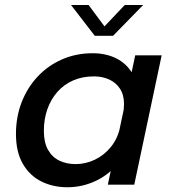

<svg xmlns="http://www.w3.org/2000/svg" viewBox="-20 -758 692 788"><path d="M256.5 10.5Q198 10.5 150.2 -13Q102.5 -36.5 74 -85.2Q45.5 -134 45.5 -208Q45.5 -278.5 69 -338.8Q92.5 -399 134.8 -444Q177 -489 234.5 -514.2Q292 -539.5 360.5 -539.5Q414 -539.5 456 -519Q498 -498.5 522.5 -458Q547 -417.5 547 -359Q547 -344.5 544.8 -324Q542.5 -303.5 538.5 -289L484 -288.5Q486.5 -296.5 487.8 -309.5Q489 -322.5 489 -331Q489 -368.5 472.5 -393.8Q456 -419 428 -431.8Q400 -444.5 366 -444.5Q318 -444.5 280 -427.8Q242 -411 215.2 -380.5Q188.5 -350 174.2 -309.2Q160 -268.5 160 -220.5Q160 -173.5 177 -143.2Q194 -113 223.5 -98.8Q253 -84.5 290.5 -84.5Q330.5 -84.5 368.5 -102.2Q406.5 -120 434.8 -154.5Q463 -189 473.5 -238L533 -233.5Q516 -153 474 -98.5Q432 -44 375.5 -16.8Q319 10.5 256.5 10.5ZM531 0H422.5L535 -531H643.5ZM271.5 -737.5H343.5L422 -632H392L492 -737.5H567.5L444 -611H369Z"/></svg>

Font: Epilogue Medium
Style: Italic
Weight: 500
Italic angle: -12°
Designer: Tyler Finck
Foundry: Etcetera Type Co
Version: Version 2.112